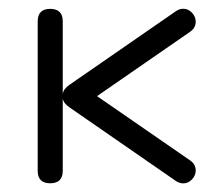

<svg xmlns="http://www.w3.org/2000/svg" viewBox="-20 -420 496 440"><path d="M428.5 -29.3Q428.5 -17.8 419.9 -8.8Q411.4 0.2 399.9 0.2Q391.4 0.2 383.3 -5.1L139.4 -173.8Q125.5 -183.3 123.8 -194.3V-28.6Q123.8 0 95 0Q66.4 0 66.4 -28.6V-371.1Q66.4 -399.7 95 -399.7Q123.8 -399.7 123.8 -371.1V-204.8Q125.5 -216.3 139.4 -225.8L383.3 -394.5Q391.4 -399.9 399.9 -399.9Q411.4 -399.9 419.9 -390.9Q428.5 -381.8 428.5 -370.4Q428.5 -356.2 416 -347.4L202.4 -199.7L416 -52.2Q428.5 -43.5 428.5 -29.3Z"/></svg>

Font: EnergyBar
Style: Regular
Weight: 400
Italic angle: -10°
Version: 1.0 2000-03-28